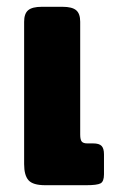

<svg xmlns="http://www.w3.org/2000/svg" viewBox="-20 -545 357 565"><path d="M51 -62V-481Q51 -505 63 -515Q75 -525 103 -525H164Q192 -525 204 -515Q216 -505 216 -481V-149Q216 -134 220.5 -128.5Q225 -123 237 -123H254Q272 -123 279 -115.5Q286 -108 286 -91V-32Q286 -11 276 -5.5Q266 0 234 0H113Q77 0 64 -14.5Q51 -29 51 -62Z"/></svg>

Font: Mitr Medium
Style: Regular
Weight: 500
Designer: Thanarat Vachiruckul
Foundry: Cadson Demak
Version: Version 1.002